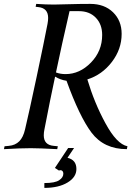

<svg xmlns="http://www.w3.org/2000/svg" viewBox="-20 -752 699 968"><path d="M0 0 2.9 -14.6 24.4 -16.6Q57.1 -19.5 77.1 -39.6Q97.2 -59.6 106.4 -100.1Q125.5 -180.2 164.6 -364Q203.6 -547.9 219.7 -632.3Q222.7 -648.4 222.7 -661.6Q222.7 -711.4 172.9 -716.3L159.7 -717.8L162.6 -732.4Q210 -729 252 -729Q266.1 -729 324 -730.7Q381.8 -732.4 435.1 -732.4Q506.3 -732.4 549.8 -690.2Q593.3 -647.9 593.3 -581.1Q593.3 -503.9 543.9 -439.5Q494.6 -375 420.4 -351.6Q456.1 -232.4 511.2 -131.3Q568.4 -25.4 622.6 -14.6L619.6 0Q503.9 0 440.9 -84Q380.4 -165 315.4 -344.7Q283.7 -349.6 257.8 -365.7Q232.4 -247.6 204.1 -100.1Q200.7 -84.5 200.7 -69.8Q200.7 -21 251 -16.6L271.5 -14.6L268.6 0Q175.8 -4.9 135.3 -4.9Q82.5 -4.9 0 0ZM262.2 -386.7Q284.2 -378.4 310.5 -378.4Q381.8 -378.4 438.5 -436.5Q495.1 -494.6 495.1 -575.7Q495.1 -629.4 463.1 -662.6Q431.2 -695.8 377.9 -695.8H330.6Q291 -524.9 262.2 -386.7ZM256.8 94.7 323.7 -5.9H353.5L320.3 43.5Q365.2 54.2 365.2 100.1Q365.2 141.1 320.8 168Q275.9 195.3 203.6 195.3V170.9Q258.3 170.9 278.8 156.2Q299.3 142.6 299.3 123.5Q299.3 115.2 295.2 110.6Q291 106 285.2 106Q280.8 106 277.3 107.9Z"/></svg>

Font: Flanker
Style: Italic
Weight: 400
Italic angle: -12°
Designer: Flanker
Version: Version 2.027